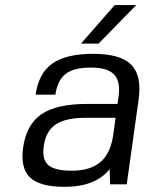

<svg xmlns="http://www.w3.org/2000/svg" viewBox="-20 -720 585 750"><path d="M410.2 0 408.2 -59.1Q353 9.8 232.4 9.8Q135.7 9.8 97.4 -26.6Q59.1 -63 70.3 -144Q83 -233.4 141.8 -273.7Q200.7 -314 319.3 -314H439L442.9 -339.8Q451.7 -401.4 426 -428.7Q400.4 -456.1 335 -456.1Q268.6 -456.1 236.6 -431.4Q204.6 -406.7 196.3 -350.1H119.1Q130.9 -434.1 184.6 -471.9Q238.3 -509.8 344.7 -509.8Q450.2 -509.8 492.4 -467.3Q534.7 -424.8 521.5 -331.1L475.1 0ZM431.6 -259.8H313.5Q235.8 -259.8 197.3 -233.6Q158.7 -207.5 150.9 -148.9Q143.6 -96.7 168.7 -75Q193.8 -53.2 260.3 -53.2Q332.5 -53.2 372.3 -86.9Q412.1 -120.6 422.4 -193.8ZM428.2 -700.2H512.2L365.2 -549.8H296.4Z"/></svg>

Font: Fivo Sans
Style: Italic
Weight: 400
Designer: Alexander Slobzheninov
Foundry: Alexander Slobzheninov
Version: 1.0